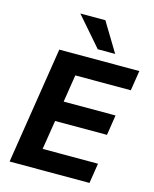

<svg xmlns="http://www.w3.org/2000/svg" viewBox="-135 -1030 898 1119"><g transform="rotate(15 313.5 -470.0)"><path d="M33 0 144 -705H627L608 -584H273L247 -419H560L541 -297H228L200 -121H534L515 0ZM360 -765 208 -940H359L465 -765Z"/></g></svg>

Font: Nunito Sans ExtraBold
Style: Italic
Weight: 800
Italic angle: -9°
Designer: Vernon Adams
Foundry: Vernon Adams
Version: Version 3.006; ttfautohint (v1.8.3)